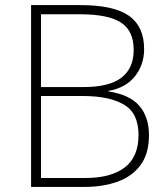

<svg xmlns="http://www.w3.org/2000/svg" viewBox="-20 -785 661 754"><path d="M295 -765Q427 -765 486.5 -723Q546 -681 546 -592Q546 -531 510 -485.5Q474 -440 406 -428V-426Q490 -413 527.5 -369Q565 -325 565 -254Q565 -182 532.5 -137.5Q500 -93 443 -72Q386 -51 312 -51H102V-765ZM306 -443Q409 -443 457 -480Q505 -517 505 -589Q505 -664 455 -696.5Q405 -729 294 -729H141V-443ZM141 -408V-86H315Q416 -86 470 -127.5Q524 -169 524 -255Q524 -340 467 -374Q410 -408 305 -408Z"/></svg>

Font: Noto Sans Tamil UI ExtraLight
Style: Regular
Weight: 200
Designer: Jelle Bosma - Monotype Design Team
Foundry: Monotype Imaging Inc.
Version: Version 2.004; ttfautohint (v1.8.4.7-5d5b)